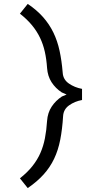

<svg xmlns="http://www.w3.org/2000/svg" viewBox="-20 -787 443 983"><path d="M303 -192Q299 -126 288.5 -72Q278 -18 257 26Q236 70 203 106.5Q170 143 122 176L82 126Q120 96 145.5 64Q171 32 186.5 -3Q202 -38 210 -79Q218 -120 221 -168Q224 -210 244.5 -241Q265 -272 297 -293L321 -303L296 -314Q264 -335 244 -366Q224 -397 221 -439Q218 -484 209.5 -522Q201 -560 185 -593.5Q169 -627 144 -657.5Q119 -688 82 -717L122 -767Q168 -736 200 -700Q232 -664 253 -621Q274 -578 285 -527Q296 -476 301 -415Q303 -380 332.5 -359.5Q362 -339 400 -332V-275Q362 -268 333.5 -247.5Q305 -227 303 -192Z"/></svg>

Font: Expletus Sans
Style: Regular
Weight: 400
Designer: Jasper de Waard
Foundry: Designtown
Version: Version 7.028